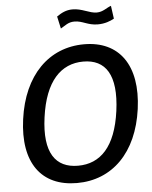

<svg xmlns="http://www.w3.org/2000/svg" viewBox="-62 -1002 843 1063"><g transform="rotate(-5 359.5 -470.5)"><path d="M323 10C519 10 660 -129 693 -369C726 -611 622 -752 428 -752C232 -752 89 -610 56 -368C23 -128 125 10 323 10ZM595 -951C570 -943 549 -921 514 -921C472 -921 435 -950 381 -950C345 -950 319 -936 293 -918L308 -850C334 -864 350 -882 386 -882C431 -882 458 -855 514 -855C553 -855 584 -867 605 -879ZM337 -85C212 -85 148 -172 175 -368C202 -567 291 -657 415 -657C539 -657 601 -568 574 -368C547 -171 461 -85 337 -85Z"/></g></svg>

Font: Cheyenne Sans Medium
Style: Italic
Weight: 500
Italic angle: -8.13011°
Designer: The Public Sans project authors (U.S. Web Design System), Libre Franklin designed by Pablo Impallari and Rodrigo Fuenzal
Foundry: The Cheyenne Sans Project Authors
Version: Version 2.007